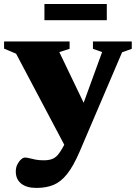

<svg xmlns="http://www.w3.org/2000/svg" viewBox="-27 -668 668 942"><path d="M413 -102 307.5 78.5 52 -404.5 -7 -429.5V-464.5H314.5V-428.5L264 -412.5ZM152 254Q103.5 254 77 232.8Q50.5 211.5 50.5 173.5Q50.5 153.5 58.5 138Q66.5 122.5 76.8 113.8Q87 105 95 105Q104.5 105 117 108.2Q129.5 111.5 146.8 115Q164 118.5 187 118.5Q210.5 118.5 227 112.8Q243.5 107 256.2 92.5Q269 78 282.5 53L327.5 -34.5L356 -88.5L474 -412.5L429 -428.5V-464.5H619.5V-428.5L572 -411.5L363 77.5Q333 147 302.5 185.5Q272 224 236 239Q200 254 152 254ZM191 -569V-648.5H497V-569Z"/></svg>

Font: Newsreader ExtraBold
Style: Regular
Weight: 800
Designer: Hugues Gentile
Foundry: Production Type
Version: Version 1.003